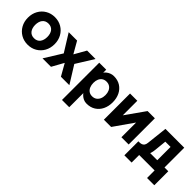

<svg xmlns="http://www.w3.org/2000/svg" viewBox="138 -1470 2633 2633"><g transform="rotate(45 1454.5 -153.5)"><path d="M174.8 -253.9Q174.8 -285.1 182.3 -311Q189.7 -336.9 204.5 -355.9Q219.3 -374.9 241.5 -385.2Q263.6 -395.5 292.6 -395.5Q321.6 -395.5 343.7 -385.2Q365.8 -374.9 380.6 -355.9Q395.4 -336.9 402.9 -311Q410.4 -285.1 410.4 -253.9Q410.4 -222.9 402.9 -196.9Q395.4 -170.9 380.6 -151.9Q365.8 -132.9 343.7 -122.6Q321.6 -112.3 292.6 -112.3Q263.6 -112.3 241.5 -122.9Q219.3 -133.5 204.5 -152.8Q189.7 -172.1 182.3 -197.8Q174.8 -223.5 174.8 -253.9ZM34.2 -253.9Q34.2 -176.6 67.9 -116.4Q101.6 -56.2 160 -21.8Q218.4 12.7 292.6 12.7Q367 12.7 425.3 -21.8Q483.6 -56.2 517.3 -116.4Q551 -176.6 551 -253.9Q551 -331.2 517.3 -391.4Q483.6 -451.6 425.3 -486Q367 -520.5 292.6 -520.5Q218.4 -520.5 160 -486Q101.6 -451.6 67.9 -391.4Q34.2 -331.2 34.2 -253.9Z M728.6 -253.9 570.8 0H734.9L830.1 -171.9L927.6 0H1091.3L933.3 -253.9L1091.3 -507.8H927.6L831.1 -337.4L733.6 -507.8H570.8Z M1301.4 -256.8Q1301.4 -298.3 1315.2 -329.5Q1329 -360.7 1355.3 -378.1Q1381.5 -395.5 1418.2 -395.5Q1456 -395.5 1482.7 -377.4Q1509.4 -359.3 1523.6 -327.3Q1537.9 -295.4 1537.9 -253.9Q1537.9 -212.4 1523.6 -180.5Q1509.4 -148.5 1482.7 -130.4Q1456 -112.3 1418.2 -112.3Q1380.7 -112.3 1354.5 -131.2Q1328.4 -150 1314.9 -182.7Q1301.4 -215.3 1301.4 -256.8ZM1163.1 -425.8V214.8H1303.7V-58.6Q1313.6 -44.8 1331.8 -28.1Q1350 -11.4 1376.6 0.6Q1403.1 12.7 1437.2 12.7Q1511.6 12.7 1565.7 -21.8Q1619.8 -56.2 1649.2 -116.4Q1678.5 -176.6 1678.5 -253.9Q1678.5 -331.2 1649.2 -391.4Q1619.8 -451.6 1565.7 -486Q1511.6 -520.5 1437.2 -520.5Q1403.1 -520.5 1374.7 -508.6Q1346.3 -496.7 1326.7 -480.1Q1307 -463.5 1298.6 -449.2V-507.8H1163.1Q1163.1 -507.8 1163.1 -497.8Q1163.1 -487.8 1163.1 -469.2Q1163.1 -450.7 1163.1 -425.8Z M2100.9 -507.8H2241.5V0H2100.9V-285.2L1901.4 0H1760.7V-507.8H1901.4V-225.6Z M2700.6 -124.8V0H2744.5V146.5H2885.2V-124.8ZM2304.7 146.5H2445.3V-125H2304.7ZM2406.5 -125V0H2686.9V-125ZM2811.9 -507.8H2446.5L2413 -205.5Q2410 -173.1 2397.5 -155.7Q2385 -138.3 2366.2 -131.6Q2347.5 -125 2325.2 -125V0Q2393.3 0 2441.2 -21.6Q2489.1 -43.3 2516.9 -88.8Q2544.7 -134.4 2551.6 -205.5L2569.5 -382.8H2671.3V0H2811.9Z"/></g></svg>

Font: Giphurs SC
Style: Regular
Weight: 400
Version: Version 0.920